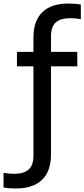

<svg xmlns="http://www.w3.org/2000/svg" viewBox="-89 -838 478 1088"><path d="M1.5 230Q-15 230 -33.2 228.8Q-51.5 227.5 -69 224.5V141.5Q-52.5 144 -39 145.5Q-25.5 147 -10 147Q46 147 73.2 122.8Q100.5 98.5 100.5 45V-462H7V-544H100.5V-626Q100.5 -719 150.5 -768.5Q200.5 -818 298.5 -818Q315.5 -818 333.5 -816.8Q351.5 -815.5 369 -812.5V-729.5Q353 -732 339.2 -733.5Q325.5 -735 310.5 -735Q254 -735 227 -710.8Q200 -686.5 200 -633V-544H349V-462H200V38Q200 131 149.8 180.5Q99.5 230 1.5 230Z"/></svg>

Font: Encode Sans SmCnd Md
Style: Regular
Weight: 500
Width: 4
Designer: Multiple Designers
Foundry: Impallari Type
Version: Version 3.002; ttfautohint (v1.8.3) -l 8 -r 50 -G 200 -x 14 